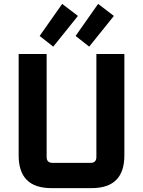

<svg xmlns="http://www.w3.org/2000/svg" viewBox="-20 -968 736 988"><path d="M76 -168V-690H220V-160Q220 -130 250 -130H446Q476 -130 476 -160V-690H620V-168Q620 0 452 0H244Q76 0 76 -168ZM184 -783 300 -948 381 -886 254 -728ZM369 -783 485 -948 566 -886 439 -728Z"/></svg>

Font: Oxanium ExtraLight
Style: Bold
Weight: 700
Version: Version 2.000